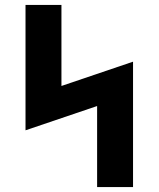

<svg xmlns="http://www.w3.org/2000/svg" viewBox="-20 -755 640 775"><path d="M372 0V-327L83 -229V-735H228V-408L517 -506V0Z"/></svg>

Font: Iosevka Slab Heavy Extended
Style: Regular
Weight: 900
Width: 7
Monospace: yes
Designer: Belleve Invis
Foundry: Belleve Invis
Version: Version 11.1.0; ttfautohint (v1.8.3)